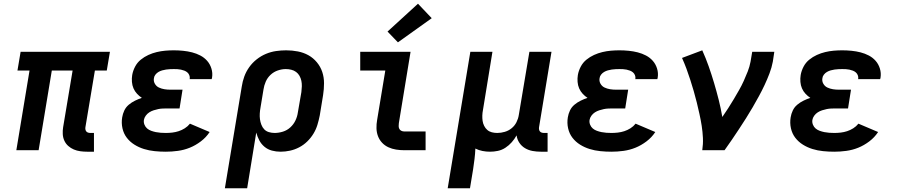

<svg xmlns="http://www.w3.org/2000/svg" viewBox="-20 -809 4840 1034"><path d="M450 8Q431 8 412.5 5.5Q394 3 377.5 -4Q361 -11 347.5 -23Q334 -35 326.5 -51.5Q319 -68 318 -87Q317 -106 320 -124L371 -429H259L188 0H68L139 -429H74L91 -530H572L555 -429H491L440 -124Q439 -118 440 -112Q441 -106 444.5 -101.5Q448 -97 454 -95Q460 -93 467 -93H486V8Z M873 8Q843 8 813 5Q783 2 755.5 -6.5Q728 -15 704 -30Q680 -45 663 -67Q646 -89 639.5 -118Q633 -147 638 -177Q641 -196 649.5 -214Q658 -232 673.5 -245Q689 -258 707.5 -267Q726 -276 744 -282Q730 -291 718 -304Q706 -317 699 -333Q692 -349 690.5 -368Q689 -387 692 -405Q696 -428 707.5 -450Q719 -472 738 -487.5Q757 -503 779 -513Q801 -523 824 -528.5Q847 -534 870 -536Q893 -538 916 -538Q941 -538 966 -535.5Q991 -533 1014.5 -527Q1038 -521 1059 -510Q1080 -499 1095.5 -481.5Q1111 -464 1118.5 -440Q1126 -416 1122 -391Q1121 -389 1121 -387Q1121 -385 1120 -383H1001Q1001 -384 1001.5 -384.5Q1002 -385 1002 -386Q1003 -395 999.5 -404Q996 -413 989 -419Q982 -425 973 -428.5Q964 -432 954.5 -434Q945 -436 935.5 -436.5Q926 -437 916 -437Q906 -437 895.5 -436.5Q885 -436 874.5 -434.5Q864 -433 853.5 -430Q843 -427 833.5 -421.5Q824 -416 817 -407Q810 -398 809 -388Q806 -372 814 -358Q822 -344 836 -337.5Q850 -331 865.5 -328.5Q881 -326 898 -326H963L947 -225H881Q869 -225 856.5 -224.5Q844 -224 832 -221.5Q820 -219 807.5 -215Q795 -211 784 -204Q773 -197 765 -186Q757 -175 755 -163Q753 -150 758 -137.5Q763 -125 772.5 -117Q782 -109 794.5 -104.5Q807 -100 819.5 -97.5Q832 -95 845.5 -94Q859 -93 873 -93Q890 -93 907.5 -95Q925 -97 942 -102.5Q959 -108 975 -118Q991 -128 1003 -143L1109 -98Q1090 -69 1061.5 -47.5Q1033 -26 1002 -13.5Q971 -1 938 3.5Q905 8 873 8Z M1191 205 1282 -343Q1286 -370 1295.5 -396.5Q1305 -423 1322 -447Q1339 -471 1362.5 -489.5Q1386 -508 1412.5 -519Q1439 -530 1466.5 -534Q1494 -538 1521 -538Q1553 -538 1584 -532Q1615 -526 1641 -511.5Q1667 -497 1686.5 -473.5Q1706 -450 1715.5 -421.5Q1725 -393 1725 -361Q1725 -329 1720 -297L1702 -187Q1697 -162 1689.5 -137Q1682 -112 1668 -89Q1654 -66 1634.5 -47Q1615 -28 1591 -15.5Q1567 -3 1541.5 2.5Q1516 8 1491 8Q1467 8 1444.5 2Q1422 -4 1404.5 -18.5Q1387 -33 1376.5 -53Q1366 -73 1360 -95L1311 205ZM1459 -93Q1481 -93 1503.5 -100Q1526 -107 1543.5 -123Q1561 -139 1571 -160Q1581 -181 1584 -203L1603 -313Q1605 -329 1605.5 -344Q1606 -359 1603 -373.5Q1600 -388 1593 -400.5Q1586 -413 1574.5 -421.5Q1563 -430 1548.5 -433.5Q1534 -437 1519 -437Q1498 -437 1476 -429.5Q1454 -422 1437 -406Q1420 -390 1411 -369Q1402 -348 1399 -327L1383 -230Q1380 -214 1379 -198Q1378 -182 1380 -167Q1382 -152 1387.5 -137.5Q1393 -123 1403 -112.5Q1413 -102 1428 -97.5Q1443 -93 1459 -93Z M2157 0Q2135 0 2113 -3.5Q2091 -7 2071.5 -16Q2052 -25 2037.5 -40.5Q2023 -56 2015.5 -76Q2008 -96 2007.5 -118.5Q2007 -141 2011 -163L2055 -429H1920V-530H2191L2128 -146Q2127 -138 2127 -130Q2127 -122 2130.5 -115Q2134 -108 2141.5 -104.5Q2149 -101 2157 -101H2272V0ZM2123 -581 2067 -639 2231 -789 2305 -711Z M2391 205 2513 -530H2632L2581 -217Q2578 -202 2577.5 -187Q2577 -172 2579 -158Q2581 -144 2587.5 -131Q2594 -118 2604.5 -109Q2615 -100 2629 -96.5Q2643 -93 2658 -93Q2678 -93 2698.5 -99Q2719 -105 2735.5 -118.5Q2752 -132 2761.5 -151Q2771 -170 2774 -190L2831 -530H2950L2883 -124Q2882 -118 2883 -112Q2884 -106 2887.5 -101.5Q2891 -97 2897 -95Q2903 -93 2910 -93H2929V8H2893Q2870 8 2848 4Q2826 0 2807.5 -11Q2789 -22 2777 -40Q2765 -58 2762 -80Q2751 -60 2736 -43Q2721 -26 2702 -13.5Q2683 -1 2661.5 3.5Q2640 8 2619 8Q2598 8 2578 4Q2558 0 2540 -9Q2539 19 2535.5 47Q2532 75 2528 102L2511 205Z M3273 8Q3243 8 3213 5Q3183 2 3155.5 -6.5Q3128 -15 3104 -30Q3080 -45 3063 -67Q3046 -89 3039.5 -118Q3033 -147 3038 -177Q3041 -196 3049.5 -214Q3058 -232 3073.5 -245Q3089 -258 3107.5 -267Q3126 -276 3144 -282Q3130 -291 3118 -304Q3106 -317 3099 -333Q3092 -349 3090.5 -368Q3089 -387 3092 -405Q3096 -428 3107.5 -450Q3119 -472 3138 -487.5Q3157 -503 3179 -513Q3201 -523 3224 -528.5Q3247 -534 3270 -536Q3293 -538 3316 -538Q3341 -538 3366 -535.5Q3391 -533 3414.5 -527Q3438 -521 3459 -510Q3480 -499 3495.5 -481.5Q3511 -464 3518.5 -440Q3526 -416 3522 -391Q3521 -389 3521 -387Q3521 -385 3520 -383H3401Q3401 -384 3401.5 -384.5Q3402 -385 3402 -386Q3403 -395 3399.5 -404Q3396 -413 3389 -419Q3382 -425 3373 -428.5Q3364 -432 3354.5 -434Q3345 -436 3335.5 -436.5Q3326 -437 3316 -437Q3306 -437 3295.5 -436.5Q3285 -436 3274.5 -434.5Q3264 -433 3253.5 -430Q3243 -427 3233.5 -421.5Q3224 -416 3217 -407Q3210 -398 3209 -388Q3206 -372 3214 -358Q3222 -344 3236 -337.5Q3250 -331 3265.5 -328.5Q3281 -326 3298 -326H3363L3347 -225H3281Q3269 -225 3256.5 -224.5Q3244 -224 3232 -221.5Q3220 -219 3207.5 -215Q3195 -211 3184 -204Q3173 -197 3165 -186Q3157 -175 3155 -163Q3153 -150 3158 -137.5Q3163 -125 3172.5 -117Q3182 -109 3194.5 -104.5Q3207 -100 3219.5 -97.5Q3232 -95 3245.5 -94Q3259 -93 3273 -93Q3290 -93 3307.5 -95Q3325 -97 3342 -102.5Q3359 -108 3375 -118Q3391 -128 3403 -143L3509 -98Q3490 -69 3461.5 -47.5Q3433 -26 3402 -13.5Q3371 -1 3338 3.5Q3305 8 3273 8Z M3762 0Q3767 -33 3765.5 -66Q3764 -99 3759 -131Q3754 -163 3747 -194.5Q3740 -226 3732.5 -257Q3725 -288 3716 -318.5Q3707 -349 3697.5 -379Q3688 -409 3677 -438.5Q3666 -468 3653 -497L3762 -538Q3781 -496 3796.5 -452Q3812 -408 3825.5 -362.5Q3839 -317 3850.5 -271.5Q3862 -226 3870 -179Q3886 -202 3901.5 -226Q3917 -250 3931.5 -274.5Q3946 -299 3960 -323.5Q3974 -348 3985.5 -373.5Q3997 -399 4007 -424.5Q4017 -450 4022 -477L4031 -530H4150L4142 -477Q4136 -445 4124 -413.5Q4112 -382 4097.5 -351Q4083 -320 4066.5 -290Q4050 -260 4033 -230.5Q4016 -201 3997.5 -172Q3979 -143 3960 -114Q3941 -85 3921.5 -56.5Q3902 -28 3882 0Z M4473 8Q4443 8 4413 5Q4383 2 4355.5 -6.5Q4328 -15 4304 -30Q4280 -45 4263 -67Q4246 -89 4239.5 -118Q4233 -147 4238 -177Q4241 -196 4249.5 -214Q4258 -232 4273.5 -245Q4289 -258 4307.5 -267Q4326 -276 4344 -282Q4330 -291 4318 -304Q4306 -317 4299 -333Q4292 -349 4290.5 -368Q4289 -387 4292 -405Q4296 -428 4307.5 -450Q4319 -472 4338 -487.5Q4357 -503 4379 -513Q4401 -523 4424 -528.5Q4447 -534 4470 -536Q4493 -538 4516 -538Q4541 -538 4566 -535.5Q4591 -533 4614.5 -527Q4638 -521 4659 -510Q4680 -499 4695.5 -481.5Q4711 -464 4718.5 -440Q4726 -416 4722 -391Q4721 -389 4721 -387Q4721 -385 4720 -383H4601Q4601 -384 4601.5 -384.5Q4602 -385 4602 -386Q4603 -395 4599.5 -404Q4596 -413 4589 -419Q4582 -425 4573 -428.5Q4564 -432 4554.5 -434Q4545 -436 4535.5 -436.5Q4526 -437 4516 -437Q4506 -437 4495.5 -436.5Q4485 -436 4474.5 -434.5Q4464 -433 4453.5 -430Q4443 -427 4433.5 -421.5Q4424 -416 4417 -407Q4410 -398 4409 -388Q4406 -372 4414 -358Q4422 -344 4436 -337.5Q4450 -331 4465.5 -328.5Q4481 -326 4498 -326H4563L4547 -225H4481Q4469 -225 4456.5 -224.5Q4444 -224 4432 -221.5Q4420 -219 4407.5 -215Q4395 -211 4384 -204Q4373 -197 4365 -186Q4357 -175 4355 -163Q4353 -150 4358 -137.5Q4363 -125 4372.5 -117Q4382 -109 4394.5 -104.5Q4407 -100 4419.5 -97.5Q4432 -95 4445.5 -94Q4459 -93 4473 -93Q4490 -93 4507.5 -95Q4525 -97 4542 -102.5Q4559 -108 4575 -118Q4591 -128 4603 -143L4709 -98Q4690 -69 4661.5 -47.5Q4633 -26 4602 -13.5Q4571 -1 4538 3.5Q4505 8 4473 8Z"/></svg>

Font: Iosevka Curly Extended
Style: Bold Italic
Weight: 700
Width: 7
Italic angle: -9°
Monospace: yes
Designer: Belleve Invis
Foundry: Belleve Invis
Version: Version 11.1.0; ttfautohint (v1.8.3)